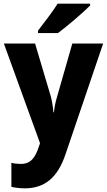

<svg xmlns="http://www.w3.org/2000/svg" viewBox="-20 -879 583 1046"><path d="M471 -849V-859H294C266 -814 220 -755 187 -712V-699H296C347 -737 435 -812 471 -849ZM1 -642 198 -99 192 -81C172 -20 148 14 94 14C75 14 56 12 42 8V139C61 143 84 147 115 147C222 147 294 90 337 -39L542 -642H374L291 -352C282 -323 277 -297 274 -267H271C269 -295 264 -326 257 -353L171 -642Z"/></svg>

Font: Noto Sans Kannada UI SemiCondensed ExtraBold
Style: Regular
Weight: 800
Width: 4
Designer: Jelle Bosma - Monotype Design Team
Foundry: Monotype Imaging Inc.
Version: Version 2.005